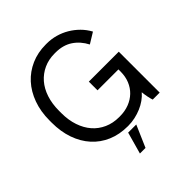

<svg xmlns="http://www.w3.org/2000/svg" viewBox="-238 -858 1188 1188"><g transform="rotate(-45 355.5 -264.5)"><path d="M362 8H367Q397 8 426.5 1.5Q456 -5 483 -16.5Q510 -28 532.5 -44Q555 -60 572 -80Q574 -59 578.5 -36.5Q583 -14 588 0H649V-358H387V-282H570V-263Q570 -220 555.5 -184.5Q541 -149 514.5 -123.5Q488 -98 451.5 -84Q415 -70 371 -70H364Q311 -70 267.5 -89.5Q224 -109 193.5 -144Q163 -179 146 -229Q129 -279 129 -340V-360Q129 -422 145.5 -472Q162 -522 192.5 -557Q223 -592 265.5 -611.5Q308 -631 360 -631H368Q434 -631 480 -600.5Q526 -570 554 -516L624 -559Q605 -594 577.5 -621.5Q550 -649 517 -668.5Q484 -688 446.5 -698.5Q409 -709 370 -709H360Q291 -709 233 -683.5Q175 -658 133.5 -612.5Q92 -567 68.5 -502.5Q45 -438 45 -360V-341Q45 -262 67.5 -198Q90 -134 131.5 -88Q173 -42 231.5 -17Q290 8 362 8ZM296 180H345L407 37H336Z"/></g></svg>

Font: Fixel Variable
Style: Regular
Weight: 100
Width: 3
Designer: AlfaBravo + MacPaw
Foundry: Kyrylo Tkachov, Marchela Mozhyna, Serhii Makarenko, Maria Weinstein, Zakhar Kryvoshyya
Version: Version 1.211